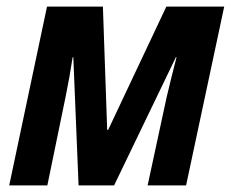

<svg xmlns="http://www.w3.org/2000/svg" viewBox="-20 -564 704 584"><path d="M124 0 180 -272Q186 -301 191 -329.5Q196 -358 201 -390H203L219 0H327L515 -390H517Q510 -364 502.5 -333Q495 -302 487 -269L429 0H546L662 -544H486L309 -169H306L293 -544H123L8 0Z"/></svg>

Font: Noto Sans UI SemiCondensed
Style: Bold Italic
Weight: 700
Width: 4
Designer: Monotype Design Team
Foundry: Monotype Imaging Inc.
Version: 1.001